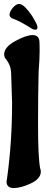

<svg xmlns="http://www.w3.org/2000/svg" viewBox="-20 -911 236 969"><path d="M13 5 16 -14Q41 -195 41 -391L36 -546Q34 -582 12 -610Q1 -621 1 -637Q1 -673 56.5 -703.5Q112 -734 144.5 -734Q177 -734 179 -701Q180 -689 180 -651.5Q180 -614 175 -549Q172 -440 172 -277.5Q172 -115 183 -60Q186 -54 186 -45Q186 -9 136 14.5Q86 38 49.5 38Q13 38 13 5ZM47 -816Q30 -822 28 -835Q28 -852 44.5 -871.5Q61 -891 76.5 -891Q92 -891 112 -869Q140 -838 155 -808Q169 -785 169 -773Q169 -761 158 -761Q151 -761 143 -765Q78 -806 47 -816Z"/></svg>

Font: Chicle
Style: Regular
Weight: 400
Designer: Angel Koziupa and Alejandro Paul
Foundry: Angel Koziupa and Alejandro Paul
Version: Version 1.000